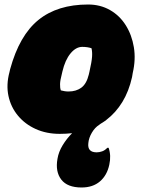

<svg xmlns="http://www.w3.org/2000/svg" viewBox="-20 -582 640 852"><path d="M235 123Q240 92 258 62.5Q276 33 300 9Q273 12 245 12Q186 12 138.5 -9.5Q91 -31 59.5 -69Q28 -107 17.5 -156.5Q7 -206 22 -262L25 -275Q66 -425 150.5 -493.5Q235 -562 371 -562Q425 -562 468 -537.5Q511 -513 538 -470Q565 -427 574 -372.5Q583 -318 569 -258L566 -240Q552 -177 523 -129.5Q494 -82 452 -50Q451 -49 450 -48Q442 -43 435 -38Q431 -36 427.5 -33.5Q424 -31 420 -28Q401 -16 387.5 7Q374 30 372 53Q367 94 409 94Q421 94 433.5 89.5Q446 85 456 74H462Q474 108 465 149Q455 196 423.5 223Q392 250 342 250Q279 250 252 215Q225 180 235 123ZM345 -374Q317 -374 293 -345Q269 -316 257 -265L254 -252Q247 -226 246.5 -209Q246 -192 250 -181Q258 -179 266 -177.5Q274 -176 284 -176Q318 -176 341 -193Q364 -210 374 -251L377 -264Q387 -308 388.5 -330Q390 -352 386 -368Q368 -374 345 -374Z"/></svg>

Font: Recursive Mn Csl St XBk
Style: Italic
Weight: 1000
Italic angle: -15°
Monospace: yes
Version: Version 1.079;hotconv 1.0.112;makeotfexe 2.5.65598; ttfautoh